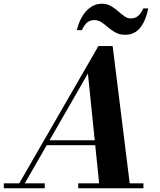

<svg xmlns="http://www.w3.org/2000/svg" viewBox="-68 -1012 860 1032"><path d="M20 0 461 -764.5H537.5L632.5 0H467.5L404.5 -617L50 0ZM-47.5 0V-26.5H172.5V0ZM352.5 0V-26.5H703V0ZM180.5 -231.5V-258H512.5V-231.5ZM605.5 -825Q575.5 -825 553.5 -837Q531.5 -849 513.5 -864.5Q495.5 -880 477.8 -892Q460 -904 439.5 -904Q417.5 -904 401.8 -892Q386 -880 372 -850H345Q355 -892.5 374.5 -924.5Q394 -956.5 420.8 -974.2Q447.5 -992 479.5 -992Q506.5 -992 527.5 -980Q548.5 -968 566 -952.5Q583.5 -937 600.2 -925Q617 -913 635 -913Q657.5 -913 673.2 -925.5Q689 -938 702.5 -967H729Q719 -919.5 702.2 -888Q685.5 -856.5 661.5 -840.8Q637.5 -825 605.5 -825Z"/></svg>

Font: Bodoni Moda 9pt
Style: Bold Italic
Weight: 700
Italic angle: -13°
Designer: Owen Earl
Foundry: indestructible type
Version: Version 2.004